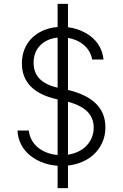

<svg xmlns="http://www.w3.org/2000/svg" viewBox="-20 -850 640 1000"><path d="M280 -364H334V-830H280ZM71 -170Q73 -130 90.5 -96.5Q108 -63 139 -38.5Q170 -14 211.5 0Q253 14 301 14Q351 14 393 -1Q435 -16 465 -42.5Q495 -69 512 -106Q529 -143 529 -187Q529 -263 478 -312Q427 -361 327 -383L286 -392Q220 -406 187.5 -438.5Q155 -471 155 -523Q155 -583 195 -619Q235 -655 301 -655Q332 -655 359.5 -646.5Q387 -638 408 -622.5Q429 -607 442.5 -586Q456 -565 460 -540H519Q516 -576 498.5 -607.5Q481 -639 451.5 -661.5Q422 -684 383.5 -697Q345 -710 301 -710Q255 -710 217 -696Q179 -682 151.5 -657Q124 -632 109 -597Q94 -562 94 -520Q94 -447 140 -400Q186 -353 277 -333L318 -324Q393 -307 430.5 -273Q468 -239 468 -185Q468 -154 455.5 -127.5Q443 -101 421 -82Q399 -63 368 -52.5Q337 -42 300 -42Q265 -42 235 -51.5Q205 -61 182.5 -78Q160 -95 146.5 -118.5Q133 -142 130 -170ZM280 130H334V-348H280Z"/></svg>

Font: CommitMonoV143 ExtLt
Style: Regular
Weight: 200
Monospace: yes
Designer: Eigil Nikolajsen
Foundry: Eigil Nikolajsen
Version: Version 1.143